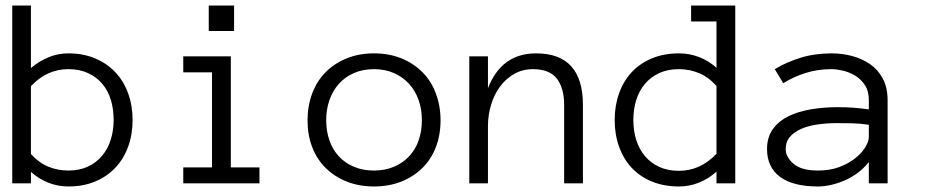

<svg xmlns="http://www.w3.org/2000/svg" viewBox="-20 -657 3315 688"><path d="M455.1 -227.1Q455.1 -174.8 439 -130.9Q422.9 -86.9 392.8 -55.4Q362.8 -23.9 320.3 -6.3Q277.8 11.2 225.1 11.2Q188 11.2 154.1 -2Q120.1 -15.1 90.8 -41V0H23.9V-637.2H90.8V-413.1Q120.1 -438 154.1 -451.9Q188 -465.8 225.1 -465.8Q277.8 -465.8 320.3 -448Q362.8 -430.2 392.8 -398.7Q422.9 -367.2 439 -323Q455.1 -278.8 455.1 -227.1ZM387.2 -227.1Q387.2 -266.1 377.2 -299.1Q367.2 -332 346.7 -356.4Q326.2 -380.9 295.7 -395Q265.1 -409.2 225.1 -409.2Q147.9 -409.2 90.8 -348.1V-105Q120.1 -73.2 153.6 -59.6Q187 -45.9 225.1 -45.9Q265.1 -45.9 295.2 -60.1Q325.2 -74.2 345.7 -98.6Q366.2 -123 376.7 -156Q387.2 -189 387.2 -227.1Z M818.8 -545.9H728V-637.2H818.8ZM909.7 0H636.7V-57.1H739.7V-397.9H636.7V-455.1H807.1V-57.1H909.7Z M1558.6 -226.1Q1558.6 -172.9 1541.7 -129.4Q1524.9 -85.9 1493.4 -54.9Q1461.9 -23.9 1418 -6.3Q1374 11.2 1319.8 11.2Q1266.6 11.2 1222.7 -6.3Q1178.7 -23.9 1147.2 -54.9Q1115.7 -85.9 1098.9 -129.4Q1082 -172.9 1082 -226.1Q1082 -277.8 1098.9 -322.5Q1115.7 -367.2 1147.2 -398.7Q1178.7 -430.2 1222.7 -448Q1266.6 -465.8 1319.8 -465.8Q1374 -465.8 1418 -448Q1461.9 -430.2 1493.4 -398.7Q1524.9 -367.2 1541.7 -322.5Q1558.6 -277.8 1558.6 -226.1ZM1491.7 -226.1Q1491.7 -265.1 1480.2 -298.1Q1468.8 -331.1 1446.3 -356Q1423.8 -380.9 1391.8 -395Q1359.9 -409.2 1319.8 -409.2Q1279.8 -409.2 1247.8 -395Q1215.8 -380.9 1193.8 -356Q1171.9 -331.1 1160.4 -298.1Q1148.9 -265.1 1148.9 -226.1Q1148.9 -187 1160.4 -154.1Q1171.9 -121.1 1193.8 -97.2Q1215.8 -73.2 1247.8 -59.6Q1279.8 -45.9 1319.8 -45.9Q1359.9 -45.9 1391.8 -59.6Q1423.8 -73.2 1446.3 -97.2Q1468.8 -121.1 1480.2 -154.1Q1491.7 -187 1491.7 -226.1Z M2068.8 0H2001.5V-280.8Q2001.5 -341.8 1975.1 -375.5Q1948.7 -409.2 1889.6 -409.2Q1852.5 -409.2 1822.5 -392.1Q1792.5 -375 1771.5 -346.4Q1750.5 -317.9 1739.5 -281Q1728.5 -244.1 1728.5 -204.1V0H1661.6V-455.1H1728.5V-340.8Q1776.9 -465.8 1900.9 -465.8Q2068.8 -465.8 2068.8 -280.8Z M2614.7 0H2547.4V-42Q2518.6 -16.1 2484.1 -2.4Q2449.7 11.2 2413.6 11.2Q2359.4 11.2 2316.4 -6.3Q2273.4 -23.9 2243.9 -55.4Q2214.4 -86.9 2198.5 -130.9Q2182.6 -174.8 2182.6 -227.1Q2182.6 -278.8 2198.5 -323Q2214.4 -367.2 2243.9 -398.7Q2273.4 -430.2 2316.4 -448Q2359.4 -465.8 2413.6 -465.8Q2449.7 -465.8 2484.1 -452.9Q2518.6 -439.9 2547.4 -414.1V-580.1H2456.5V-637.2H2614.7ZM2547.4 -349.1Q2518.6 -380.9 2484.6 -395Q2450.7 -409.2 2412.6 -409.2Q2372.6 -409.2 2342 -395Q2311.5 -380.9 2291 -356.4Q2270.5 -332 2260 -299.1Q2249.5 -266.1 2249.5 -227.1Q2249.5 -188 2260 -155Q2270.5 -122.1 2291 -97.7Q2311.5 -73.2 2342 -59.1Q2372.6 -44.9 2412.6 -44.9Q2489.7 -44.9 2547.4 -106Z M2728.5 -123Q2728.5 -166 2750 -195.1Q2771.5 -224.1 2806.4 -241Q2841.3 -257.8 2886.5 -265.4Q2931.6 -272.9 2978.5 -272.9Q2996.6 -272.9 3011 -272.5Q3025.4 -272 3038.3 -271Q3051.3 -270 3064.5 -268.6Q3077.6 -267.1 3093.3 -265.1V-297.9Q3093.3 -331.1 3078.9 -352.5Q3064.5 -374 3043.5 -386.5Q3022.5 -398.9 2999.5 -404.1Q2976.6 -409.2 2960.4 -409.2Q2909.7 -409.2 2866.7 -395.5Q2823.7 -381.8 2786.6 -358.9L2756.3 -409.2Q2797.4 -434.1 2848.4 -450Q2899.4 -465.8 2960.4 -465.8Q2997.6 -465.8 3033.4 -456.3Q3069.3 -446.8 3097.9 -427Q3126.5 -407.2 3143.6 -375Q3160.6 -342.8 3160.6 -297.9V0H3093.3V-76.2Q3075.7 -54.2 3053.5 -37.6Q3031.2 -21 3006.8 -10.5Q2982.4 0 2958 5.6Q2933.6 11.2 2911.6 11.2Q2821.3 11.2 2774.9 -23.4Q2728.5 -58.1 2728.5 -123ZM2911.6 -45.9Q2953.6 -45.9 2987.1 -58.3Q3020.5 -70.8 3043.9 -89.4Q3067.4 -107.9 3080.3 -128.9Q3093.3 -149.9 3093.3 -167V-210Q3060.5 -214.8 3030.5 -215.3Q3000.5 -215.8 2978.5 -215.8Q2942.4 -215.8 2908.9 -210.9Q2875.5 -206.1 2850.6 -195.1Q2825.7 -184.1 2810.5 -166.5Q2795.4 -148.9 2795.4 -123Q2795.4 -94.2 2823.5 -70.1Q2851.6 -45.9 2911.6 -45.9Z"/></svg>

Font: Anonymous Pro
Style: Regular
Weight: 400
Monospace: yes
Designer: Mark Simonson
Version: Version 1.002